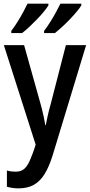

<svg xmlns="http://www.w3.org/2000/svg" viewBox="-20 -786 490 1046"><path d="M80.6 240.2Q49.8 240.2 17.6 231.4V143.1Q29.3 146.5 42 147.9Q54.7 149.4 64.9 149.4Q97.2 149.4 115.7 130.6Q134.3 111.8 147.9 75.2Q152.8 63 158.9 47.6Q165 32.2 174.3 2L1 -540H111.3L198.7 -228Q203.6 -212.4 208.7 -191.2Q213.9 -169.9 218.8 -147.2Q223.6 -124.5 226.6 -104.5H229.5Q232.4 -119.1 235.1 -132.3Q237.8 -145.5 240.7 -158.7Q243.7 -171.9 247.3 -186.3Q251 -200.7 255.9 -217.8L338.9 -540H449.2L266.6 61Q247.6 122.1 223.1 161.9Q198.7 201.7 164.3 220.9Q129.9 240.2 80.6 240.2ZM220.2 -606V-617.7Q237.3 -640.1 254.2 -667Q271 -693.8 285.2 -720Q299.3 -746.1 309.1 -766.1H422.9V-756.3Q414.1 -741.7 397.9 -722.4Q381.8 -703.1 362.1 -682.4Q342.3 -661.6 320.8 -641.8Q299.3 -622.1 279.3 -606ZM41.5 -606V-617.7Q58.6 -640.1 75.4 -667Q92.3 -693.8 106.4 -720Q120.6 -746.1 129.9 -766.1H243.7V-756.3Q233.9 -740.7 217.8 -721.2Q201.7 -701.7 181.6 -680.9Q161.6 -660.2 140.9 -640.6Q120.1 -621.1 100.6 -606Z"/></svg>

Font: Open Sans
Style: Regular
Weight: 600
Width: 3
Foundry: Ascender Corporation
Version: Version 1.000